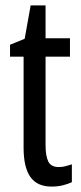

<svg xmlns="http://www.w3.org/2000/svg" viewBox="-20 -678 299 708"><path d="M197 -62Q209 -62 221 -65Q233 -68 245 -72V-6Q229 1 211 5.5Q193 10 170 10Q117 10 92 -25.5Q67 -61 67 -133V-469H17V-513L71 -535L93 -658H148V-537H238V-469H148V-143Q148 -103 158 -82.5Q168 -62 197 -62Z"/></svg>

Font: Noto Sans Thai ExtCond
Style: Regular
Weight: 400
Width: 2
Designer: Monotype Design Team
Foundry: Monotype Imaging Inc.
Version: Version 2.002; ttfautohint (v1.8.4.7-5d5b)